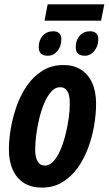

<svg xmlns="http://www.w3.org/2000/svg" viewBox="-20 -855 501 885"><path d="M172.9 9.8Q125 9.8 91.1 -11.2Q57.1 -32.2 39.1 -71.8Q21 -111.3 21 -167Q21 -209.5 29.5 -261Q38.1 -312.5 56.2 -364.3Q74.2 -416 103.8 -459.2Q133.3 -502.4 175.3 -528.8Q217.3 -555.2 272.9 -555.2Q320.3 -555.2 353.8 -533.7Q387.2 -512.2 405 -472.4Q422.9 -432.6 422.9 -377Q422.9 -329.1 413.8 -275.9Q404.8 -222.7 385.7 -171.9Q366.7 -121.1 337.2 -80.1Q307.6 -39.1 266.6 -14.6Q225.6 9.8 172.9 9.8ZM187 -91.8Q208 -91.8 226.1 -111.3Q244.1 -130.9 258.1 -163.1Q272 -195.3 281.7 -233.6Q291.5 -272 296.6 -309.8Q301.8 -347.7 301.8 -377.9Q301.8 -401.9 297.1 -418.7Q292.5 -435.5 282.5 -444.3Q272.5 -453.1 256.8 -453.1Q234.4 -453.1 216.1 -432.6Q197.8 -412.1 183.8 -378.9Q169.9 -345.7 160.6 -306.9Q151.4 -268.1 146.7 -231Q142.1 -193.8 142.1 -166Q142.1 -130.9 153.3 -111.3Q164.6 -91.8 187 -91.8ZM185.1 -759.8 199.7 -835H460.9L445.8 -759.8ZM200.7 -598.1Q179.2 -598.1 168.9 -607.9Q158.7 -617.7 158.7 -638.2Q158.7 -670.4 177.2 -690.7Q195.8 -710.9 225.1 -710.9Q243.2 -710.9 252.9 -701.7Q262.7 -692.4 262.7 -673.8Q262.7 -641.6 244.9 -619.9Q227.1 -598.1 200.7 -598.1ZM371.1 -598.1Q350.1 -598.1 339.6 -607.9Q329.1 -617.7 329.1 -638.2Q329.1 -670.4 347.4 -690.7Q365.7 -710.9 395 -710.9Q413.1 -710.9 423.1 -701.7Q433.1 -692.4 433.1 -673.8Q433.1 -642.6 415 -620.4Q397 -598.1 371.1 -598.1Z"/></svg>

Font: Open Sans Condensed
Style: Italic
Weight: 400
Width: 3
Italic angle: -12°
Designer: Monotype Design Team
Foundry: Monotype Imaging Inc.
Version: Version 3.000